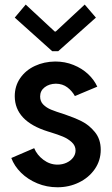

<svg xmlns="http://www.w3.org/2000/svg" viewBox="-20 -792 478 820"><path d="M28.3 -117.2 126 -159.2Q137.7 -130.4 165.3 -109.6Q192.9 -88.9 225.6 -88.9Q246.1 -88.9 263.9 -96.9Q281.7 -105 292.2 -118.9Q302.7 -132.8 302.7 -149.4Q302.7 -169.9 286.4 -184.8Q270 -199.7 248.8 -208.5Q227.5 -217.3 197.3 -226.6Q193.4 -227.5 190.2 -228.8Q187 -230 184.6 -230.5Q43.5 -274.4 43 -380.9Q43 -424.8 66.4 -458.5Q89.8 -492.2 129.2 -510.5Q168.5 -528.8 215.8 -529.3Q257.8 -529.3 293.9 -514.6Q330.1 -500 356 -475.8Q381.8 -451.7 395.5 -421.9L299.8 -381.8Q287.6 -403.8 267.6 -418.9Q247.6 -434.1 218.8 -434.6Q189.9 -434.1 170.7 -419.2Q151.4 -404.3 151.4 -379.9Q151.4 -358.9 164.8 -345.5Q178.2 -332 198.2 -323.7Q218.3 -315.4 255.9 -303.7Q296.4 -290 328.1 -274.4Q359.9 -258.8 385 -228.3Q410.2 -197.8 410.2 -152.3Q410.2 -106.4 384.8 -69.8Q359.4 -33.2 317.1 -12.7Q274.9 7.8 225.6 7.8Q179.7 7.8 139.2 -9Q98.6 -25.9 69.8 -54.4Q41 -83 28.3 -117.2ZM213.9 -657.2H217.8L341.8 -772.5L389.6 -716.8L228.5 -573.2H203.1L43 -716.8L89.8 -772.5Z"/></svg>

Font: Reddit Sans Fudge SemiBold
Style: Regular
Weight: 600
Designer: Stephen Hutchings
Foundry: Reddit
Version: Version 1.011